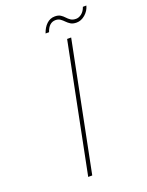

<svg xmlns="http://www.w3.org/2000/svg" viewBox="-154 -906 750 982"><g transform="rotate(-20 221.0 -415.0)"><path d="M291 -700H313L173 0H151ZM197 -764Q207 -794 226 -812Q245 -830 271 -830Q290 -830 301.5 -822.5Q313 -815 321.5 -805.5Q330 -796 341 -788.5Q352 -781 370 -781Q385 -781 400 -792.5Q415 -804 423 -827H442Q435 -800 413 -781Q391 -762 366 -762Q346 -762 334 -769.5Q322 -777 313 -786.5Q304 -796 293.5 -803.5Q283 -811 268 -811Q250 -811 237 -799.5Q224 -788 216 -764Z"/></g></svg>

Font: Albert Sans Thin
Style: Italic
Weight: 250
Italic angle: -11.25°
Designer: Andreas Rasmussen
Foundry: a.Foundry
Version: Version 1.025